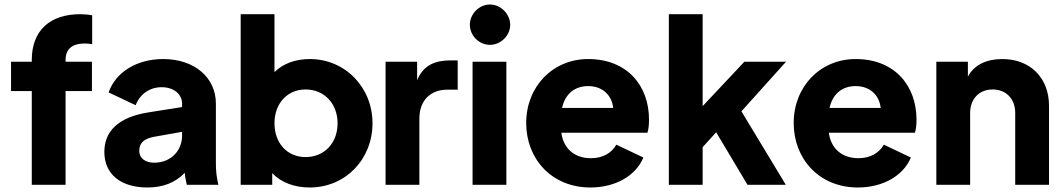

<svg xmlns="http://www.w3.org/2000/svg" viewBox="-20 -820 4719 852"><path d="M121 0H271V-416H388V-546H271V-554C271 -602 300 -627 356 -627C366 -627 376 -626 389 -624V-752C375 -755 353 -757 336 -757C200 -757 121 -683 121 -554V-546H29V-416H121Z M634 12C703 12 757 -9 800 -53C801 -37 804 -20 809 0H949C941 -35 938 -60 938 -96V-360C938 -477 842 -558 704 -558C588 -558 494 -501 462 -410L582 -353C600 -401 643 -433 697 -433C753 -433 788 -401 788 -360V-345L637 -321C506 -300 443 -238 443 -146C443 -47 516 12 634 12ZM598 -151C598 -187 621 -205 664 -213L788 -235V-218C788 -151 738 -98 664 -98C626 -98 598 -117 598 -151Z M1354 12C1514 12 1633 -114 1633 -273C1633 -433 1511 -558 1355 -558C1290 -558 1235 -537 1198 -500V-757H1048V0H1188V-52C1227 -10 1287 12 1354 12ZM1198 -273C1198 -361 1255 -423 1336 -423C1419 -423 1478 -360 1478 -273C1478 -185 1419 -123 1336 -123C1255 -123 1198 -184 1198 -273Z M1691 0H1841V-294C1841 -375 1891 -422 1964 -422H2011V-552H1979C1912 -552 1859 -532 1831 -464V-546H1691Z M2077 0H2227V-546H2077ZM2065 -710C2065 -662 2106 -621 2154 -621C2202 -621 2244 -662 2244 -710C2244 -758 2202 -800 2154 -800C2106 -800 2065 -758 2065 -710Z M2600 12C2712 12 2802 -41 2835 -121L2715 -178C2694 -141 2655 -118 2602 -118C2528 -118 2480 -162 2471 -231H2853C2858 -246 2860 -267 2860 -289C2860 -440 2763 -558 2590 -558C2434 -558 2315 -437 2315 -274C2315 -116 2427 12 2600 12ZM2474 -341C2488 -404 2531 -438 2590 -438C2652 -438 2695 -399 2701 -341Z M2948 0H3098V-167L3158 -233L3297 0H3467L3270 -326L3468 -546H3283L3098 -349V-757H2948Z M3787 12C3899 12 3989 -41 4022 -121L3902 -178C3881 -141 3842 -118 3789 -118C3715 -118 3667 -162 3658 -231H4040C4045 -246 4047 -267 4047 -289C4047 -440 3950 -558 3777 -558C3621 -558 3502 -437 3502 -274C3502 -116 3614 12 3787 12ZM3661 -341C3675 -404 3718 -438 3777 -438C3839 -438 3882 -399 3888 -341Z M4135 0H4285V-319C4285 -382 4326 -423 4385 -423C4444 -423 4485 -382 4485 -319V0H4635V-351C4635 -475 4551 -558 4428 -558C4359 -558 4303 -533 4275 -480V-546H4135Z"/></svg>

Font: Mluvka ExtraBold
Style: Regular
Weight: 800
Designer: Modified by Jiří Krblich, Original typeface by Gumpita Rahayu
Foundry: Gumpita Rahayu & Jiří Krblich
Version: Version 2.000;Glyphs 3.1.1 (3134)